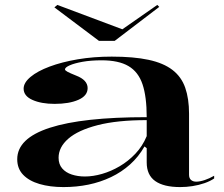

<svg xmlns="http://www.w3.org/2000/svg" viewBox="-20 -745 912 780"><path d="M434 -515Q523 -515 583.5 -502Q644 -489 680.5 -461Q717 -433 732.5 -388.5Q748 -344 748 -283V-35Q748 -21 756 -14Q764 -7 777 -7Q792 -7 811.5 -13.5Q831 -20 850 -31V-20Q834 -9 811 -1Q788 7 762.5 11Q737 15 712 15Q645 15 610.5 -9.5Q576 -34 576 -85Q576 -105 576 -114.5Q576 -124 576 -130Q576 -136 576 -143L567 -150Q543 -108 508.5 -77Q474 -46 431 -25.5Q388 -5 339.5 5Q291 15 238 15Q183 15 140.5 2.5Q98 -10 74 -35Q50 -60 50 -98Q50 -183 182.5 -226Q315 -269 576 -269Q576 -352 559 -402.5Q542 -453 502 -476.5Q462 -500 393 -500Q349 -500 315.5 -494Q282 -488 263 -479.5Q244 -471 244 -463Q244 -459 254 -453.5Q264 -448 289 -438Q336 -420 336 -387Q336 -356 298.5 -339.5Q261 -323 202 -323Q148 -323 112 -339Q76 -355 76 -385Q76 -409 104 -432.5Q132 -456 181.5 -474.5Q231 -493 295.5 -504Q360 -515 434 -515ZM576 -257Q456 -257 376.5 -236.5Q297 -216 257.5 -181.5Q218 -147 218 -104Q218 -78 232.5 -61Q247 -44 271.5 -36Q296 -28 325 -28Q358 -28 394.5 -38.5Q431 -49 466 -69.5Q501 -90 530 -120.5Q559 -151 576 -192ZM619 -725 627 -717 446 -579H382L201 -715L213 -725L477 -626Z"/></svg>

Font: Kalnia SemiExpanded
Style: Regular
Weight: 400
Width: 6
Designer: Frida Medrano
Foundry: Frida Medrano
Version: Version 1.105